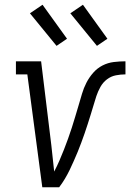

<svg xmlns="http://www.w3.org/2000/svg" viewBox="-20 -788 548 808"><path d="M158 0 95 -475H47V-530H153L196 -177Q199 -149 202 -121.5Q205 -94 208 -66Q220 -89 230 -112Q240 -135 249 -158Q258 -181 266.5 -204.5Q275 -228 282.5 -251.5Q290 -275 297 -298.5Q304 -322 311 -345.5Q318 -369 325 -393Q332 -417 343.5 -439.5Q355 -462 372 -481.5Q389 -501 411.5 -512.5Q434 -524 459 -527Q484 -530 508 -530V-475Q488 -475 467.5 -471Q447 -467 430 -454Q413 -441 402.5 -422Q392 -403 385.5 -383.5Q379 -364 373.5 -344.5Q368 -325 361.5 -305Q355 -285 349 -265.5Q343 -246 336 -226.5Q329 -207 322 -187.5Q315 -168 307 -149Q299 -130 290.5 -110.5Q282 -91 273 -72.5Q264 -54 253 -35.5Q242 -17 229 0ZM388 -595 276 -732 329 -768 432 -625ZM218 -595 106 -732 159 -768 262 -625Z"/></svg>

Font: Iosevka Slab Light
Style: Italic
Weight: 300
Italic angle: -9°
Monospace: yes
Designer: Belleve Invis
Foundry: Belleve Invis
Version: Version 11.1.1; ttfautohint (v1.8.3)